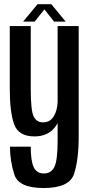

<svg xmlns="http://www.w3.org/2000/svg" viewBox="-20 -664 443 943"><path d="M194 259.5Q71.5 259.5 50.2 192.8Q29 126 29 56.5H131Q131 127 145.8 157.5Q160.5 188 195.5 188Q231 188 247 156Q263 124 263 28.5V-536H366.5V7Q366.5 120 343.8 189.8Q321 259.5 194 259.5ZM131 -228Q131 -118.5 146 -90.8Q161 -63 190.5 -63Q225 -63 243 -91Q261 -119 263 -163L284.5 -146Q282.5 -78.5 247.5 -36.2Q212.5 6 149 6Q70.5 6 49.2 -54.2Q28 -114.5 28 -227.5V-536H131ZM164.5 -643.5H232L302.5 -558H245.5L198 -618L150.5 -558H93.5Z"/></svg>

Font: Anybody Narrow Medium
Style: Regular
Weight: 500
Width: 3
Designer: Tyler Finck
Foundry: Etcetera Type Company
Version: Version 1.000; ttfautohint (v1.8)